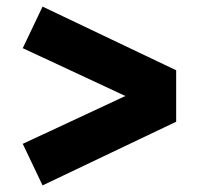

<svg xmlns="http://www.w3.org/2000/svg" viewBox="-20 -626 618 582"><path d="M49 -190 360 -335 49 -480 109 -606 514 -413V-257L109 -64Z"/></svg>

Font: Oxanium ExtraLight ExtraBold
Style: Regular
Weight: 800
Version: Version 2.000